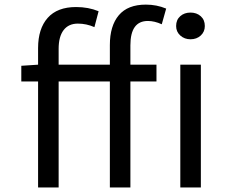

<svg xmlns="http://www.w3.org/2000/svg" viewBox="-20 -829 1040 849"><path d="M465.8 -543V-629.9Q465.8 -714.8 505.4 -761.7Q544.9 -808.6 625 -808.6Q672.9 -808.6 714.8 -791L695.3 -721.7Q663.1 -736.3 633.8 -736.3Q556.6 -736.3 556.6 -628.9V-543H671.9V-468.8H556.6V0H465.8V-468.8H239.3V0H148.4V-468.8H74.2V-538.1L148.4 -543V-616.2Q148.4 -702.1 190.9 -750Q233.4 -797.9 316.4 -797.9Q371.1 -797.9 416 -779.3L397.5 -709Q362.3 -724.6 324.2 -724.6Q283.2 -724.6 261.2 -695.8Q239.3 -667 239.3 -613.3V-543ZM777.3 0V-543H868.2V0ZM885.7 -713.9Q885.7 -688.5 867.7 -671.9Q849.6 -655.3 822.3 -655.3Q795.9 -655.3 777.3 -671.9Q758.8 -688.5 758.8 -713.9Q758.8 -741.2 776.9 -757.3Q794.9 -773.4 822.3 -773.4Q849.6 -773.4 867.7 -757.3Q885.7 -741.2 885.7 -713.9Z"/></svg>

Font: GenEi Gothic M Regular
Style: Regular
Weight: 400
Designer: o_tamon (Modified); [Source Han Sans]
Ryoko NISHIZUKA  (kana & ideographs); Paul D. Hunt (Latin, Greek & Cyrillic); Wenl
Version: Version 1.1a;Original Version 1.004